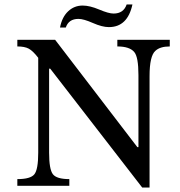

<svg xmlns="http://www.w3.org/2000/svg" viewBox="-20 -836 808 864"><path d="M744 -657V-627Q700 -627 679 -607Q653 -584 653 -493V8H620L206 -527H201V-149Q201 -74 218 -52Q235 -30 292 -30V0H58V-30Q117 -30 134.5 -51.5Q152 -73 152 -149V-576Q128 -607 109.5 -617Q91 -627 58 -627V-657H228L598 -174H603V-498Q603 -580 584 -602Q563 -627 508 -627V-657ZM550 -816H576Q554 -714 470 -714Q440 -714 398 -732.5Q356 -751 333 -751Q289 -751 276 -712H250Q259 -759 286.5 -785Q314 -811 352 -811Q384 -811 426.5 -793Q469 -775 491 -775Q536 -775 550 -816Z"/></svg>

Font: myMathFont
Style: Regular
Weight: 400
Designer: Ross Mills, John Hudson & Paul Hanslow, Tiro Typeworks Ltd; with prior portions MicroPress Inc., and Coen Hoffman. Math 
Foundry: Tiro Typeworks Ltd
Version: Version 2.13 b171